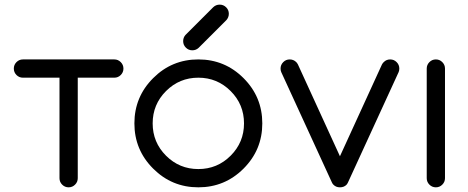

<svg xmlns="http://www.w3.org/2000/svg" viewBox="-20 -801 2001 821"><path d="M78.1 -468.8Q62 -468.8 50.5 -480.2Q39.1 -491.7 39.1 -507.8Q39.1 -523.9 50.5 -535.4Q62 -546.9 78.1 -546.9H468.8Q484.9 -546.9 496.3 -535.4Q507.8 -523.9 507.8 -507.8Q507.8 -491.7 496.3 -480.2Q484.9 -468.8 468.8 -468.8H312.5V-39.1Q312.5 -22.9 301 -11.5Q289.6 0 273.4 0Q257.3 0 245.8 -11.5Q234.4 -22.9 234.4 -39.1V-468.8Z M1101.6 -273.4Q1101.6 -160.2 1021.5 -80.1Q941.4 0 828.1 0Q714.8 0 634.8 -80.1Q554.7 -160.2 554.7 -273.4Q554.7 -386.7 634.8 -466.8Q714.8 -546.9 828.1 -546.9Q941.4 -546.9 1021.5 -466.8Q1101.6 -386.7 1101.6 -273.4ZM828.1 -468.8Q747.1 -468.8 689.9 -411.6Q632.8 -354.5 632.8 -273.4Q632.8 -192.4 689.9 -135.3Q747.1 -78.1 828.1 -78.1Q909.2 -78.1 966.3 -135.3Q1023.4 -192.4 1023.4 -273.4Q1023.4 -354.5 966.3 -411.6Q909.2 -468.8 828.1 -468.8ZM947.8 -714.8 829.1 -596.2Q817.9 -585.9 802.2 -585.9Q786.1 -585.9 774.7 -597.4Q763.2 -608.9 763.2 -625Q763.2 -640.1 772.9 -651.4L891.6 -770Q903.3 -781.2 919.4 -781.2Q935.5 -781.2 947 -769.8Q958.5 -758.3 958.5 -742.2Q958.5 -726.6 947.8 -714.8Z M1461.4 -10.7Q1450.7 0 1433.6 0Q1416.5 0 1405.8 -11.2Q1402.3 -14.2 1399.4 -20.5L1182.6 -492.7Q1179.7 -499.5 1179.7 -507.8Q1179.7 -523.9 1191.2 -535.4Q1202.6 -546.9 1218.8 -546.9Q1234.9 -546.9 1246.6 -535.6Q1250.5 -531.7 1253.9 -525.4L1433.6 -132.8L1613.3 -525.4Q1616.7 -531.7 1621.1 -535.6Q1632.3 -546.9 1648.4 -546.9Q1664.6 -546.9 1676 -535.4Q1687.5 -523.9 1687.5 -507.8Q1687.5 -499.5 1684.6 -492.7L1467.8 -20.5Q1464.8 -14.2 1461.4 -10.7Z M1804.7 -507.8Q1804.7 -523.9 1816.2 -535.4Q1827.6 -546.9 1843.8 -546.9Q1859.9 -546.9 1871.3 -535.4Q1882.8 -523.9 1882.8 -507.8V-39.1Q1882.8 -22.9 1871.3 -11.5Q1859.9 0 1843.8 0Q1827.6 0 1816.2 -11.5Q1804.7 -22.9 1804.7 -39.1Z"/></svg>

Font: Comfortaa
Style: Regular
Weight: 400
Designer: Johan Aakerlund - aajohan
Foundry: Johan Aakerlund
Version: Version 2.004 2013